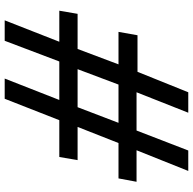

<svg xmlns="http://www.w3.org/2000/svg" viewBox="-22 -780 803 798"><g transform="rotate(90 379.0 -381.5)"><path d="M150 0H65L154 -227H25L38 -303H184L248 -473H113L127 -552H279L364 -763H449L364 -548H523L606 -763H691L605 -548H736L722 -473H575L508 -303H646L633 -227H480L391 0H307L396 -227H236ZM332 -473 268 -303H426L491 -473Z"/></g></svg>

Font: Open Sauce Sans Medium Italic
Style: Regular
Weight: 500
Italic angle: -10°
Designer: Alfredo Marco Pradil
Foundry: Creative Sauce Fz LLC
Version: Version 1.477